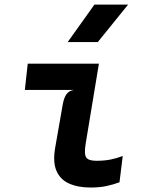

<svg xmlns="http://www.w3.org/2000/svg" viewBox="-20 -830 640 858"><path d="M384.5 8Q328.5 8 288.8 -9.8Q249 -27.5 232.2 -66.8Q215.5 -106 226.5 -169.5L260.5 -364Q266.5 -395.5 278 -410.2Q289.5 -425 310 -428H91L104 -545.5H422L363 -189Q355 -140.5 365.5 -126Q376 -111.5 410.5 -111.5Q446.5 -111.5 474.8 -117.2Q503 -123 528.5 -133L514 -15.5Q486 -5 455.2 1.5Q424.5 8 384.5 8ZM282.5 -642 402 -809.5H552.5L417 -642Z"/></svg>

Font: Spline Sans Mono SemiBold
Style: Italic
Weight: 600
Italic angle: -4°
Monospace: yes
Version: Version 1.004